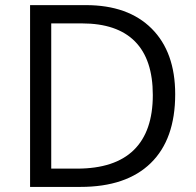

<svg xmlns="http://www.w3.org/2000/svg" viewBox="-20 -734 769 754"><path d="M668 -363.8Q668 -187 572 -93.5Q476.1 0 295.9 0H98.1V-713.9H316.9Q483.4 -713.9 575.7 -621.6Q668 -529.3 668 -363.8ZM580.1 -360.8Q580.1 -500.5 510 -571.3Q439.9 -642.1 301.8 -642.1H181.2V-71.8H282.2Q430.7 -71.8 505.4 -144.8Q580.1 -217.8 580.1 -360.8Z"/></svg>

Font: HunimalSansv1.5
Style: Regular
Weight: 400
Foundry: Ascender Corporation
Version: Version 1.10